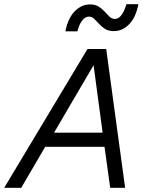

<svg xmlns="http://www.w3.org/2000/svg" viewBox="-56 -893 695 913"><path d="M-36 0 360 -660H449L539 0H468L441 -195H159L45 0ZM201 -262H432L389 -583ZM602 -873Q590 -810 558 -777.5Q526 -745 485 -745Q460 -745 443.5 -755.5Q427 -766 415 -779.5Q403 -793 392 -803.5Q381 -814 366 -814Q349 -814 334.5 -795Q320 -776 312 -744H255Q267 -806 299 -839Q331 -872 372 -872Q397 -872 413.5 -861.5Q430 -851 442 -837.5Q454 -824 465 -813.5Q476 -803 491 -803Q508 -803 522 -822Q536 -841 545 -873Z"/></svg>

Font: Kantumruy Pro
Style: Italic
Weight: 400
Italic angle: -13°
Designer: Sovichet Tep
Foundry: Sovichet Tep
Version: Version 1.002